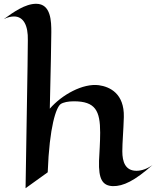

<svg xmlns="http://www.w3.org/2000/svg" viewBox="-49 -964 826 1014"><path d="M203 -54C212 -298 248 -397 271 -414C285 -424 312 -429 341 -429C455 -429 480 -379 480 -263C480 -213 476 -158 474 -115C471 -18 492 17 547 19C602 20 662 -9 757 -93C728 -72 698 -62 672 -62C613 -62 597 -109 597 -165C597 -212 603 -274 605 -346C608 -470 531 -506 473 -514C389 -525 278 -464 214 -390C219 -582 222 -765 222 -794C222 -850 221 -944 142 -944C84 -944 22 -900 -29 -863C-9 -873 9 -877 25 -877C75 -877 100 -830 98 -751C98 -751 98 -648 86 30L203 -54Z"/></svg>

Font: Eagle Lake
Style: Regular
Weight: 400
Designer: Astigmatic (AOETI)
Foundry: Astigmatic (AOETI)
Version: Version 1.000